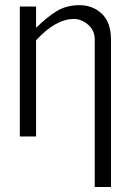

<svg xmlns="http://www.w3.org/2000/svg" viewBox="-20 -541 514 761"><path d="M58.6 0V-515.1H123V-430.7Q166 -473.1 204.6 -496.8Q243.2 -520.5 295.4 -520.5Q347.7 -520.5 383.8 -486.3Q419.9 -452.1 419.9 -383.8V200.2H355.5V-383.8Q355.5 -420.4 329.3 -443.1Q303.2 -465.8 272.9 -465.8Q200.7 -465.8 123 -381.3V0Z"/></svg>

Font: News Cycle
Style: Regular
Weight: 500
Version: Version 0.5.2